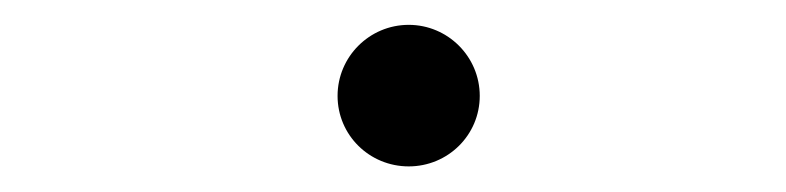

<svg xmlns="http://www.w3.org/2000/svg" viewBox="-20 -407 626 153"><path d="M305.7 -274.4C336.9 -274.4 362.3 -299.3 362.3 -330.6C362.3 -361.8 336.9 -387.2 305.7 -387.2C274.4 -387.2 249 -361.8 249 -330.6C249 -299.3 274.4 -274.4 305.7 -274.4Z"/></svg>

Font: Cascadia Code NF Light
Style: Italic
Weight: 300
Italic angle: -10°
Monospace: yes
Designer: Aaron Bell
Foundry: Saja Typeworks
Version: Version 2404.023